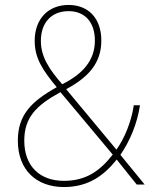

<svg xmlns="http://www.w3.org/2000/svg" viewBox="-20 -745 626 775"><path d="M257 -725C175 -725 120 -669 120 -580C120 -510 152 -462 209 -393C105 -335 52 -280 52 -177C52 -59 127 10 238 10C338 10 401 -38 451 -101L532 0H564L466 -120C504 -175 534 -246 545 -320H520C510 -252 482 -186 450 -141L247 -385C335 -432 389 -489 389 -581C389 -673 335 -725 257 -725ZM257 -700C323 -700 363 -655 363 -581C363 -503 316 -447 231 -405C178 -466 145 -516 145 -580C145 -653 187 -700 257 -700ZM224 -373 435 -121C385 -57 329 -15 238 -15C141 -15 78 -74 78 -177C78 -270 125 -319 224 -373Z"/></svg>

Font: Noto Sans Arabic SemCond Thin
Style: Regular
Weight: 100
Width: 4
Designer: Monotype Design Team, Nadine Chahine, Nizar Qandah and Khaled Hosny
Foundry: Monotype Imaging Inc.
Version: Version 2.012